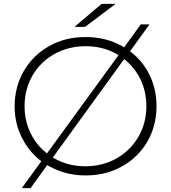

<svg xmlns="http://www.w3.org/2000/svg" viewBox="-20 -895 878 985"><path d="M55 -350C55 -283 71 -223 103 -169C126 -129 156 -95 192 -68L92 70H137L222 -48C226 -46 230 -44 233 -42C288 -11 350 5 419 5C488 5 550 -10 605 -41C716 -102 783 -215 783 -350C783 -417 767 -478 736 -532C713 -571 683 -605 647 -632L747 -770H702L617 -652C613 -655 609 -657 605 -659C550 -690 488 -705 419 -705C350 -705 288 -690 233 -659C122 -597 55 -483 55 -350ZM221 -108C191 -131 166 -159 147 -193C120 -240 106 -292 106 -350C106 -408 120 -461 147 -508C202 -602 302 -658 419 -658C478 -658 531 -645 578 -618C581 -616 585 -614 588 -612ZM617 -592C646 -569 671 -541 690 -508C717 -461 731 -408 731 -350C731 -292 717 -240 690 -193C635 -99 536 -42 419 -42C360 -42 307 -55 260 -82C257 -83 254 -85 251 -87ZM416 -757 573 -875H501L362 -757Z"/></svg>

Font: Montserrat Light
Style: Regular
Weight: 300
Designer: Julieta Ulanovsky
Foundry: Julieta Ulanovsky
Version: Version 7.200